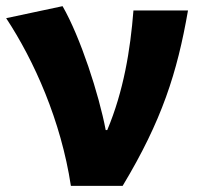

<svg xmlns="http://www.w3.org/2000/svg" viewBox="-23 -603 648 623"><path d="M207 0H375C502 -211 552 -367 587 -569H410C400 -441 378 -307 325 -181H320C298 -297 238 -482 180 -583L-3 -544C88 -406 175 -211 207 0Z"/></svg>

Font: Noto Sans CJK JP Black
Style: Regular
Weight: 900
Designer: Ryoko NISHIZUKA (kana & ideographs); Paul D. Hunt (Latin, Greek & Cyrillic); Wenlong ZHANG (bopomofo); Sandoll Communica
Foundry: Adobe Systems Incorporated
Version: Version 1.004;PS 1.004;hotconv 1.0.82;makeotf.lib2.5.63406